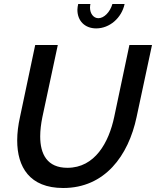

<svg xmlns="http://www.w3.org/2000/svg" viewBox="-20 -935 780 960"><path d="M542 -915C530 -874 500 -844 472 -844C447 -844 430 -868 430 -897C430 -903 431 -909 432 -915H371C369 -905 367 -896 367 -886C367 -831 404 -793 461 -793C528 -793 588 -845 603 -915ZM66 -233C66 -100 128 5 296 5C504 5 622 -156 663 -350L740 -710H627L551 -350C524 -223 455 -96 317 -96C216 -96 181 -164 181 -253C181 -283 185 -316 192 -350L269 -710H156L80 -350C71 -310 66 -270 66 -233Z"/></svg>

Font: FIGSv2-sans-serif SmBold Italic
Style: Regular
Weight: 600
Italic angle: -12°
Designer: Matt McInerney, Pablo Impallari, Rodrigo Fuenzalida
Foundry: Matt McInerney, Pablo Impallari, Rodrigo Fuenzalida
Version: Version 4.020;hotconv 1.0.109;makeotfexe 2.5.65596